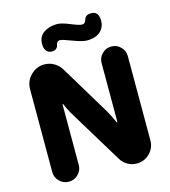

<svg xmlns="http://www.w3.org/2000/svg" viewBox="-142 -1117 1097 1237"><g transform="rotate(-15 407.0 -498.0)"><path d="M225.1 -892.1Q225.1 -942.4 261.2 -967.8Q297.4 -993.2 351.1 -993.2Q380.4 -993.2 434.6 -970.7Q488.8 -948.2 506.8 -948.2Q518.1 -948.2 523.9 -953.9Q529.8 -959.5 532.5 -967.8Q535.2 -976.1 539.1 -984.4Q543 -992.7 553.5 -998.3Q564 -1003.9 582 -1003.9Q631.8 -1003.9 631.8 -940.9Q631.8 -906.7 614 -883.3Q596.2 -859.9 569.8 -850.3Q543.5 -840.8 511.2 -840.8Q481.9 -840.8 419.9 -864.5Q357.9 -888.2 342.8 -888.2Q329.6 -888.2 323.5 -879.2Q317.4 -870.1 315.9 -859.6Q314.5 -849.1 304.4 -840.1Q294.4 -831.1 273.9 -831.1Q250.5 -831.1 237.8 -848.1Q225.1 -865.2 225.1 -892.1ZM75.2 -80.1V-632.8Q75.2 -686 113.3 -724.6Q151.4 -763.2 205.1 -763.2Q239.3 -763.2 268.8 -746.1Q298.3 -729 315.9 -700.2L516.1 -368.2Q533.7 -339.4 559.1 -282.2H564V-675.8Q564 -711.9 589.6 -737.5Q615.2 -763.2 651.9 -763.2Q687.5 -763.2 713.1 -737.5Q738.8 -711.9 738.8 -675.8V-113.8Q738.8 -63.5 703.1 -27.8Q667.5 7.8 617.2 7.8Q584 7.8 556.2 -8.1Q528.3 -23.9 512.2 -50.8L301.8 -397Q270.5 -448.2 256.8 -484.9H252V-80.1Q252 -43.9 226.1 -18.1Q200.2 7.8 164.1 7.8Q127.4 7.8 101.3 -18.1Q75.2 -43.9 75.2 -80.1Z"/></g></svg>

Font: Jellee Roman
Style: Bold
Weight: 700
Designer: Alfredo Marco Pradil
Foundry: Alfredo Marco Pradil and JAM Design
Version: Version 1.000